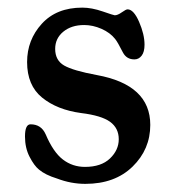

<svg xmlns="http://www.w3.org/2000/svg" viewBox="-20 -459 450 491"><path d="M96.7 -115.7Q116.2 -69.8 140.9 -51Q165.5 -32.2 197.3 -32.2Q238.8 -32.2 261.2 -53.7Q283.7 -75.2 283.7 -103Q283.7 -131.3 261.5 -147.5Q239.3 -163.6 187.5 -169.9Q126 -178.2 87.6 -209.5Q49.3 -240.7 49.3 -300.3Q49.3 -356.9 86.9 -398.2Q124.5 -439.5 190.4 -439.5Q214.4 -439.5 242.7 -429.7Q271 -419.9 273.4 -419.9Q280.8 -419.9 291.5 -427.5Q302.2 -435.1 306.2 -435.1Q321.8 -435.1 335.7 -403.1Q349.6 -371.1 349.6 -344.7Q349.6 -326.2 342.3 -316.7Q335 -307.1 323.7 -307.1Q303.7 -307.1 294.4 -324.7Q280.8 -351.6 274.4 -359.4Q261.7 -375.5 239.5 -385.3Q217.3 -395 195.3 -395Q162.6 -395 141.8 -377.9Q121.1 -360.8 121.1 -334Q121.1 -304.7 144 -291.5Q167 -278.3 227.5 -267.1Q364.3 -242.2 364.3 -139.6Q364.3 -77.1 319.1 -33Q273.9 11.2 198.2 11.2Q161.6 11.2 126 -2.4Q95.7 -11.7 79.6 -25.4Q67.4 -35.2 55.7 -57.9Q43.9 -80.6 43.9 -109.9Q43.9 -141.1 58.1 -141.1Q85.4 -141.1 96.7 -115.7Z"/></svg>

Font: Cooper* Medium
Style: Regular
Weight: 500
Designer: Owen Earl
Foundry: indestructible type*
Version: Version 0.001